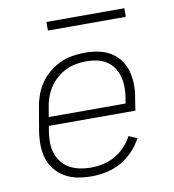

<svg xmlns="http://www.w3.org/2000/svg" viewBox="-79 -759 758 837"><g transform="rotate(-10 300.0 -340.5)"><path d="M260 8Q228 8 198.5 2.5Q169 -3 143.5 -17.5Q118 -32 99.5 -54.5Q81 -77 72.5 -105Q64 -133 63.5 -164Q63 -195 68 -226L85 -326Q89 -353 98.5 -380Q108 -407 124.5 -431.5Q141 -456 164.5 -475.5Q188 -495 214.5 -507Q241 -519 268.5 -523.5Q296 -528 324 -528Q354 -528 383.5 -522Q413 -516 437 -501.5Q461 -487 478 -464Q495 -441 502.5 -413Q510 -385 510.5 -355Q511 -325 505 -294L497 -241H114L110 -219Q106 -194 106 -169.5Q106 -145 113 -122.5Q120 -100 134.5 -81.5Q149 -63 169.5 -51.5Q190 -40 214 -35Q238 -30 263 -30Q290 -30 317.5 -36Q345 -42 370 -56Q395 -70 415 -91Q435 -112 448 -137L485 -121Q469 -91 444 -65Q419 -39 389 -22.5Q359 -6 325.5 1Q292 8 260 8ZM120 -279H460L464 -301Q468 -325 468 -349Q468 -373 462.5 -395Q457 -417 444.5 -436Q432 -455 413 -467.5Q394 -480 371 -485Q348 -490 324 -490Q301 -490 278 -486Q255 -482 233 -471.5Q211 -461 192 -444.5Q173 -428 159.5 -407.5Q146 -387 138 -364.5Q130 -342 127 -319ZM182 -651V-689H527V-651Z"/></g></svg>

Font: Iosevka Aile Extralight
Style: Italic
Weight: 200
Italic angle: -9°
Designer: Belleve Invis
Foundry: Belleve Invis
Version: Version 31.1.0; ttfautohint (v1.8.4)